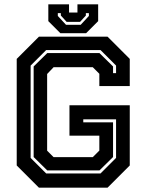

<svg xmlns="http://www.w3.org/2000/svg" viewBox="-20 -870 679 890"><path d="M160.5 0 57.5 -103V-597L160.5 -700H478.5L581.5 -597V-471H440.5V-528L410 -558.5H228.5L198.5 -527V-171.5L228.5 -141.5H410L440.5 -172V-241H302V-382H581.5V-103L478.5 0ZM194 -66H446L518 -138V-317H366V-303H504V-142L441 -80H199L136 -142V-562L199 -624H441L504 -562V-531H518V-566L446 -638H194L122 -566V-138ZM260 -716 204 -772V-850H300V-812H339V-850H435V-772L379 -716ZM286 -755H354L392 -796V-809H378V-798L351 -768.5H289L262 -798V-809H248V-796Z"/></svg>

Font: Tourney Thin
Style: Bold
Weight: 700
Version: Version 1.015